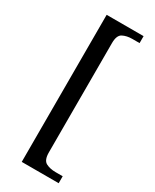

<svg xmlns="http://www.w3.org/2000/svg" viewBox="-225 -818 810 1004"><g transform="rotate(30 180.0 -316.0)"><path d="M100 128V-760H323V-718H280Q246 -718 222 -705.5Q198 -693 198 -646V14Q198 61 222 73.5Q246 86 280 86H323V128Z"/></g></svg>

Font: Noto Serif Dives Akuru
Style: Regular
Weight: 400
Designer: Fernando Caro
Foundry: Fernando Caro
Version: Version 2.000; ttfautohint (v1.8.4.7-5d5b)